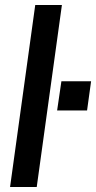

<svg xmlns="http://www.w3.org/2000/svg" viewBox="-20 -743 382 763"><path d="M20 0 120 -723H226L126 0ZM207 -304 224 -420H342L326 -304Z"/></svg>

Font: Archivo Narrow SemiBold
Style: Italic
Weight: 600
Italic angle: -8°
Designer: Hector Gatti
Foundry: Omnibus-Type
Version: Version 3.002